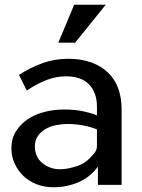

<svg xmlns="http://www.w3.org/2000/svg" viewBox="-20 -780 601 810"><path d="M393 0V-77Q360 -32 310.5 -11Q261 10 205 10Q167 10 135 -2.5Q103 -15 79.5 -37Q56 -59 42 -89.5Q28 -120 28 -154Q28 -195 47 -225.5Q66 -256 97 -277Q128 -298 168 -308Q208 -318 249 -318Q298 -318 333.5 -310Q369 -302 389 -293V-331Q389 -360 380.5 -383.5Q372 -407 355.5 -424Q339 -441 314.5 -449.5Q290 -458 259 -458Q217 -458 176.5 -442.5Q136 -427 93 -398L60 -464Q106 -494 158 -513Q210 -532 268 -532Q322 -532 364 -517Q406 -502 435 -474.5Q464 -447 478.5 -407.5Q493 -368 493 -320V0ZM369 -124Q379 -133 384 -143Q389 -153 389 -162V-234Q360 -246 327.5 -251.5Q295 -257 265 -257Q241 -257 216 -252Q191 -247 171 -235Q151 -223 139 -205Q127 -187 127 -162Q127 -141 135 -123Q143 -105 158 -92.5Q173 -80 192 -73Q211 -66 233 -66Q251 -66 270.5 -70Q290 -74 308.5 -80.5Q327 -87 342.5 -98.5Q358 -110 369 -124ZM297 -600H226L293 -760H426Z"/></svg>

Font: Rising Sun Medium
Style: Regular
Weight: 500
Designer: Matt McInerney, Pablo Impallari, Rodrigo Fuenzalida (Raleway font), Stephen Hutchings (Greek), Cristiano Sobral (main ch
Foundry: The Rising Sun Project Authors
Version: Version 4.327; ttfautohint (v1.8.4.7-5d5b-dirty)